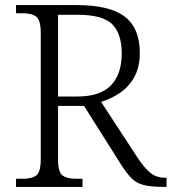

<svg xmlns="http://www.w3.org/2000/svg" viewBox="-20 -734 674 754"><path d="M43 0V-32H70Q105 -32 122.5 -45Q140 -58 140 -109V-605Q140 -655 122.5 -668.5Q105 -682 70 -682H43V-714H282Q410 -714 469.5 -669Q529 -624 529 -526Q529 -471 508 -432.5Q487 -394 452 -370Q417 -346 377 -334L520 -115Q548 -73 571.5 -54.5Q595 -36 627 -36H634V0H624Q573 0 544 -7.5Q515 -15 496 -34.5Q477 -54 454 -90L310 -318H208V-109Q208 -58 225.5 -45Q243 -32 278 -32H304V0ZM284 -355Q373 -355 415.5 -398.5Q458 -442 458 -524Q458 -602 420.5 -639Q383 -676 285 -676H208V-355Z"/></svg>

Font: Noto Serif Malayalam Light
Style: Regular
Weight: 300
Designer: Indian type Foundry, Jelle Bosma, Monotype Design Team
Foundry: Monotype Imaging Inc.
Version: Version 2.104; ttfautohint (v1.8.4.7-5d5b)